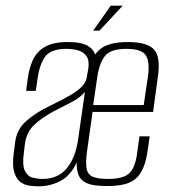

<svg xmlns="http://www.w3.org/2000/svg" viewBox="-20 -653 594 676"><path d="M115 3Q100 3 82.5 0.5Q65 -2 51 -13Q37 -24 30 -47Q23 -70 28 -111L33 -150Q38 -197 73 -227.5Q108 -258 157 -281Q198 -301 226 -317Q254 -333 269 -349Q284 -365 286 -384L291 -412Q295 -441 284 -456Q273 -471 254 -476Q235 -481 214 -481Q159 -481 139 -453.5Q119 -426 112 -375L106 -333H72L78 -378Q83 -415 96.5 -443.5Q110 -472 139 -488.5Q168 -505 218 -505Q269 -505 291 -490.5Q313 -476 317 -453Q321 -430 317 -401L268 -53L252 -85Q230 -36 194 -16.5Q158 3 115 3ZM129 -23Q183 -23 213.5 -58.5Q244 -94 254 -155L279 -329Q262 -309 231 -293Q200 -277 167 -260Q125 -237 99.5 -212.5Q74 -188 68 -148L64 -115Q58 -72 67.5 -52Q77 -32 95 -27.5Q113 -23 129 -23ZM358 2Q324 2 301.5 -3Q279 -8 266.5 -21Q254 -34 251 -59.5Q248 -85 253 -125L290 -384Q299 -451 330 -478Q361 -505 430 -505Q498 -505 522 -479Q546 -453 536 -384L519 -259H306L286 -117Q281 -80 285 -59Q289 -38 307 -30.5Q325 -23 361 -23Q396 -23 417 -31.5Q438 -40 449 -62Q460 -84 464 -123L471 -173H507L501 -132Q496 -91 485.5 -65Q475 -39 458.5 -24.5Q442 -10 417 -4Q392 2 358 2ZM308 -283H486L501 -385Q508 -435 493.5 -458Q479 -481 425 -481Q372 -481 351.5 -458Q331 -435 323 -385ZM308 -545 370 -633H412L330 -545Z"/></svg>

Font: Alumni Sans ExtraLight
Style: Italic
Weight: 250
Italic angle: -8°
Version: Version 1.016